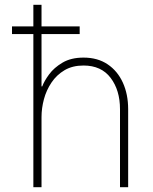

<svg xmlns="http://www.w3.org/2000/svg" viewBox="-20 -780 639 800"><path d="M312 -638H30V-670H312ZM153 0H119V-530H153V-420H156Q164 -442 184.5 -470Q205 -498 240.5 -519Q276 -540 328 -540Q387 -540 428.5 -512Q470 -484 492 -435.5Q514 -387 514 -325V0H480V-325Q480 -404 441 -455.5Q402 -507 328 -507Q282 -507 249 -487.5Q216 -468 194.5 -436Q173 -404 163 -366.5Q153 -329 153 -292ZM153 0H119V-760H153Z"/></svg>

Font: Be Vietnam Pro Variable Thin
Style: Regular
Weight: 100
Designer: Lam Bao, Tony Le, Vietanh Nguyen
Foundry: Yellow Type Foundry
Version: Version 1.002